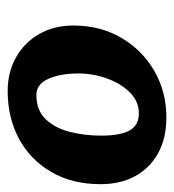

<svg xmlns="http://www.w3.org/2000/svg" viewBox="4 -820 464 513"><g transform="rotate(90 236.5 -564.0)"><path d="M223.5 -352Q173.2 -352 133.6 -374.4Q94 -396.8 71.3 -436.4Q48.7 -476 48.7 -527.2Q48.7 -599.8 81.7 -655.9Q114.7 -712 170.3 -744Q226 -776 294.2 -776Q350 -776 390 -753.9Q429.9 -731.8 451.3 -692.3Q472.6 -652.8 472.6 -600.4Q472.6 -524.6 440.2 -468.8Q407.9 -412.9 351.5 -382.4Q295.2 -352 223.5 -352ZM234.4 -428.7Q275.1 -428.7 298.9 -453.5Q322.7 -478.3 332.8 -517.9Q342.9 -557.4 342.9 -601.9Q342.9 -652.8 329.1 -677.6Q315.3 -702.5 283.6 -702.5Q251.5 -702.5 227.6 -678.6Q203.7 -654.7 190.2 -617.4Q176.8 -580.2 176.8 -540.2Q176.8 -493.2 191.1 -460.9Q205.3 -428.7 234.4 -428.7Z"/></g></svg>

Font: Merriweather Sans Variable Regular
Style: Italic
Weight: 300
Italic angle: -8°
Designer: Eben Sorkin
Foundry: Eben Sorkin
Version: Version 2.001